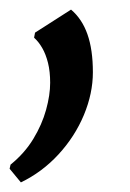

<svg xmlns="http://www.w3.org/2000/svg" viewBox="-41 -133 270 400"><path d="M2.5 247 -21 218.5 -19 210Q10.5 186 28.5 156.2Q46.5 126.5 55 95.8Q63.5 65 63.5 39.5Q63.5 16 59 -2Q54.5 -20 47 -33Q39.5 -46 30 -54.5L32 -65L107 -113Q130 -93.5 141.2 -61.5Q152.5 -29.5 152.5 17.5Q152.5 61.5 133.8 106.5Q115 151.5 81 188.5Q47 225.5 2.5 247Z"/></svg>

Font: Merriweather 36pt
Style: Italic
Weight: 400
Italic angle: -7.8°
Version: Version 2.101